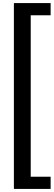

<svg xmlns="http://www.w3.org/2000/svg" viewBox="-20 -872 348 1244"><path d="M70 -852H308V-773H179V273H308V352H70Z"/></svg>

Font: Oakes Grotesk
Style: Bold
Weight: 600
Designer: Samuel Oakes
Foundry: Samuel Oakes
Version: Version 1.000;PS 001.000;hotconv 1.0.88;makeotf.lib2.5.64775